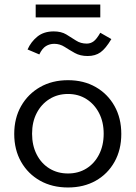

<svg xmlns="http://www.w3.org/2000/svg" viewBox="-20 -822 603 850"><path d="M281 8Q211 8 157.5 -22Q104 -52 73.5 -105.5Q43 -159 43 -229Q43 -299 73.5 -352.5Q104 -406 157.5 -436.5Q211 -467 281 -467Q351 -467 404 -436.5Q457 -406 487 -352.5Q517 -299 517 -229Q517 -159 487 -105.5Q457 -52 404 -22Q351 8 281 8ZM281 -54Q327 -54 362.5 -76Q398 -98 418.5 -138Q439 -178 439 -230Q439 -282 418.5 -321.5Q398 -361 362.5 -383.5Q327 -406 281 -406Q235 -406 199 -383.5Q163 -361 142.5 -321.5Q122 -282 122 -230Q122 -178 142.5 -138Q163 -98 199 -76Q235 -54 281 -54ZM424 -677 473 -649Q448 -607 425 -590.5Q402 -574 368 -574Q335 -574 311 -587.5Q287 -601 266 -614.5Q245 -628 220 -628Q200 -628 183.5 -618Q167 -608 154 -581L102 -603Q117 -637 145.5 -660Q174 -683 218 -683Q251 -683 273.5 -669.5Q296 -656 316.5 -642.5Q337 -629 364 -629Q381 -629 394.5 -639Q408 -649 424 -677ZM138 -745V-802H424V-745Z"/></svg>

Font: Inconsolata SemiExpanded
Style: Regular
Weight: 400
Width: 6
Monospace: yes
Designer: Raph Levien, Cyreal, Brenton Simpson
Foundry: Raph Levien, Cyreal, Google
Version: Version 3.100; ttfautohint (v1.8.4.7-5d5b)